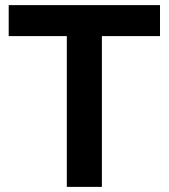

<svg xmlns="http://www.w3.org/2000/svg" viewBox="-20 -730 659 750"><path d="M605 -589H378V0H241V-589H14V-710H605Z"/></svg>

Font: PTCRaleway
Style: Bold
Weight: 700
Designer: Matt McInerney, Pablo Impallari, Rodrigo Fuenzalida
Foundry: Matt McInerney, Pablo Impallari, Rodrigo Fuenzalida
Version: Version 3.000g; ttfautohint (v1.5) -l 8 -r 28 -G 28 -x 14 -D